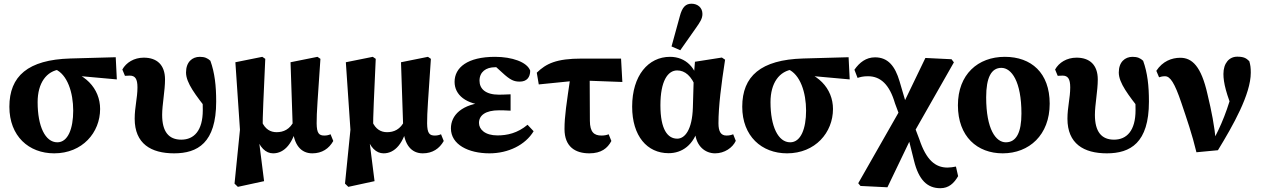

<svg xmlns="http://www.w3.org/2000/svg" viewBox="-20 -801 6714 1022"><path d="M268.4 15.2C418.5 15.2 512.9 -95.5 512.9 -220.8C512.9 -329.1 432.9 -419.9 287.9 -438.8L272.3 -433.3C339.2 -405.6 369.7 -307.3 369.7 -212.2C369.7 -116.6 342 -43.5 285.1 -43.5C220.7 -43.5 180.3 -128.7 180.3 -257.1C180.3 -359.9 227.7 -423.2 300.7 -431.8L355.9 -400.5L601.9 -378.3L596 -496.4L354.5 -489.7C128.6 -483.1 29.9 -395.6 29.9 -232.8C29.9 -76.4 133.2 15.2 268.4 15.2Z M906.7 15.2C1031.5 15.2 1130.7 -40.2 1130.7 -260.2C1130.7 -344.2 1123.1 -413.4 1099.8 -477.6C1085 -491.4 1069.4 -498.5 1043.6 -498.5C1003.1 -498.5 970.2 -470.9 970.2 -415.2C970.2 -358.8 1022.6 -293.7 1086.1 -211.5V-310.4L1053.2 -316.2C1057.7 -281.8 1059.4 -253.3 1059.4 -214.5C1059.4 -105.8 1012.8 -57.6 945 -57.6C878.2 -57.6 843.1 -99.8 843.1 -189.6C843.1 -243.8 858.4 -317.9 858.4 -378C858.4 -456.2 814.8 -494.1 745.3 -494.1C693.6 -494.1 651.6 -468 631.2 -431L645.1 -397.4C652 -398 663.6 -398.5 670.5 -398.5C699.3 -398.5 711.7 -381.7 711.7 -335.6C711.7 -280.2 696.9 -230.3 696.9 -169.2C696.9 -36.2 783.6 15.2 906.7 15.2Z M1228.4 176.4 1246.1 193.6 1385.7 163.3 1355.4 -76.1 1377.8 -103.3C1377.8 -196.8 1383.2 -282.9 1392 -487.8L1376.2 -498.5L1232.9 -469.7L1257.3 -110.4L1228.4 176.4ZM1433.9 15.2C1493.9 15.2 1542.2 -37.6 1563.9 -147L1546.6 -160.9C1524.1 -111 1487.5 -97.4 1452.3 -97.4C1420.5 -97.4 1391.2 -112.2 1372.9 -155.2L1341.1 -81.3C1361.6 -15.1 1394.8 15.2 1433.9 15.2ZM1642.4 15.2C1694.4 15.2 1731.1 -10 1754 -50.5L1739.5 -86.4C1730.1 -82.1 1719.2 -79.5 1706.9 -79.5C1678.2 -79.5 1666.1 -90.8 1665.5 -144.4C1665 -202.1 1671.8 -278.7 1685.6 -487.8L1669.9 -498.5L1526.5 -469.7L1538.6 -111.3C1544.9 -32.2 1580.6 15.2 1642.4 15.2Z M1816.4 176.4 1834.1 193.6 1973.7 163.3 1943.4 -76.1 1965.8 -103.3C1965.8 -196.8 1971.2 -282.9 1980 -487.8L1964.2 -498.5L1820.9 -469.7L1845.3 -110.4L1816.4 176.4ZM2021.9 15.2C2081.9 15.2 2130.2 -37.6 2151.9 -147L2134.6 -160.9C2112.1 -111 2075.5 -97.4 2040.3 -97.4C2008.5 -97.4 1979.2 -112.2 1960.9 -155.2L1929.1 -81.3C1949.6 -15.1 1982.8 15.2 2021.9 15.2ZM2230.4 15.2C2282.4 15.2 2319.1 -10 2342 -50.5L2327.5 -86.4C2318.1 -82.1 2307.2 -79.5 2294.9 -79.5C2266.2 -79.5 2254.1 -90.8 2253.5 -144.4C2253 -202.1 2259.8 -278.7 2273.6 -487.8L2257.9 -498.5L2114.5 -469.7L2126.6 -111.3C2132.9 -32.2 2168.6 15.2 2230.4 15.2Z M2585.4 15.2C2685.4 15.2 2776.4 -29.3 2820.4 -102.5L2788.1 -136.9C2734.7 -92 2679.4 -80.2 2627.5 -80.2C2561.9 -80.2 2529.6 -112.3 2529.6 -146.7C2529.6 -186.4 2563.2 -213.9 2636.9 -213.9C2651.2 -213.9 2664.1 -213.9 2697.8 -211.9V-299C2667.1 -298 2656.3 -297 2636.3 -297C2563.6 -297 2532.4 -328.7 2532.4 -371.6C2532.4 -418.1 2566.7 -443.1 2614.7 -443.1C2632.5 -443.1 2656.8 -446.8 2685.5 -439.7L2663.3 -466.8L2604.5 -458.8L2652.2 -415.5C2697.2 -373.5 2716.9 -366.6 2746.8 -366.6C2783.8 -366.6 2802.2 -389.2 2802.2 -425C2785.4 -471.2 2704.6 -498.5 2615.2 -498.5C2468.1 -498.5 2399.7 -441.4 2399.7 -365.1C2399.7 -296.7 2459.1 -243.8 2575.7 -239.8V-257.6C2433.7 -249.4 2380.2 -185 2380.2 -117.7C2380.2 -31.6 2472.9 15.2 2585.4 15.2Z M2847.8 -351.6 3062.7 -373.2 3292.7 -364.6 3285.8 -489.2H3076.8C2941.3 -489.2 2887.3 -462.6 2837.2 -414.1L2847.8 -351.6ZM3117 15.2C3180.3 15.2 3213.9 -11.9 3234.3 -50.5L3219.8 -86.4C3210.2 -82.1 3196.8 -79.5 3181.6 -79.5C3142.6 -79.5 3120.2 -97.3 3119.9 -157.8L3118.8 -399.4H3017.4C2995.4 -248.6 2984.8 -182.5 2984.8 -114.3C2984.8 -19.8 3042.2 15.2 3117 15.2Z M3539 14.4C3609.8 14.4 3673.2 -27.7 3699.1 -126.2L3679.8 -96.2C3685.1 -22.8 3734.1 15.2 3786.2 15.2C3836.7 15.2 3879.7 -14.8 3896.5 -51.3L3882.7 -86.4C3873 -82.1 3861.3 -79.5 3846.9 -79.5C3817.3 -79.5 3804.3 -100.6 3804.3 -144.8C3804.3 -235.5 3819.3 -352.2 3839.6 -483.2L3822.5 -494.7L3679.2 -472.3L3672.9 -394.2L3668.1 -228.5C3664.5 -110.4 3625.7 -62.9 3584.9 -62.9C3534 -62.9 3495.3 -111.3 3495.3 -240.6C3495.3 -368.7 3534 -426.1 3584.4 -426.1C3626.1 -426.1 3660.8 -397.1 3685.4 -332.6L3699.7 -348.9C3687.7 -439.9 3630.2 -498.5 3546.4 -498.5C3431.1 -498.5 3344.9 -399.2 3344.9 -233.4C3344.9 -76.8 3424.7 14.4 3539 14.4ZM3554.5 -553.8 3601.1 -533.6 3683.6 -650.9C3706.1 -682.8 3719 -701.5 3719 -726.8C3719 -760.4 3693.6 -781.2 3660.9 -781.2C3630.2 -781.2 3611.4 -763.9 3598.5 -714L3554.5 -553.8Z M4169.4 15.2C4319.5 15.2 4413.9 -95.5 4413.9 -220.8C4413.9 -329.1 4333.9 -419.9 4188.9 -438.8L4173.3 -433.3C4240.2 -405.6 4270.7 -307.3 4270.7 -212.2C4270.7 -116.6 4243 -43.5 4186.1 -43.5C4121.7 -43.5 4081.3 -128.7 4081.3 -257.1C4081.3 -359.9 4128.7 -423.2 4201.7 -431.8L4256.9 -400.5L4502.9 -378.3L4497 -496.4L4255.5 -489.7C4029.6 -483.1 3930.9 -395.6 3930.9 -232.8C3930.9 -76.4 4034.2 15.2 4169.4 15.2Z M4560.3 188.8 4703.7 195.9 4836.4 -80.5 5057.5 -469.1 5044.8 -485.7 4905.8 -492.5 4781.7 -235.1 4548.3 174.4 4560.3 188.8ZM4985.3 200.8C5029.7 200.8 5057.7 175.2 5080 136.6L5068.4 85.6C5054.8 88.4 5037.2 91 5023.8 91C4958.3 91 4910.3 50.5 4873.8 -59L4846.3 -131.4L4806.3 -101.5L4845 53.4C4870.4 158.1 4916.7 200.8 4985.3 200.8ZM4772 -175.6 4816.1 -205.6 4768.1 -368.8C4744.7 -447.4 4708.1 -495.8 4637.8 -495.8C4590 -495.8 4555.2 -468.7 4528 -429.8L4544.8 -386.2C4558.2 -390.7 4573.3 -395.2 4600.2 -395.2C4668.1 -395.2 4715.2 -349.7 4743.9 -251L4772 -175.6Z M5317.3 15.2C5458 15.2 5567.4 -82.3 5567.4 -249.1C5567.4 -413.2 5469.5 -498.5 5328.5 -498.5C5185.4 -498.5 5078.9 -405 5078.9 -240.7C5078.9 -73.9 5182.1 15.2 5317.3 15.2ZM5333.9 -43.5C5281.2 -43.5 5229.3 -112.1 5229.3 -283.2C5229.3 -388.6 5256.8 -439.8 5310.2 -439.8C5364 -439.8 5417 -368.3 5417 -196.5C5417 -96.8 5390.2 -43.5 5333.9 -43.5Z M5871.7 15.2C5996.5 15.2 6095.7 -40.2 6095.7 -260.2C6095.7 -344.2 6088.1 -413.4 6064.8 -477.6C6050 -491.4 6034.4 -498.5 6008.6 -498.5C5968.1 -498.5 5935.2 -470.9 5935.2 -415.2C5935.2 -358.8 5987.6 -293.7 6051.1 -211.5V-310.4L6018.2 -316.2C6022.7 -281.8 6024.4 -253.3 6024.4 -214.5C6024.4 -105.8 5977.8 -57.6 5910 -57.6C5843.2 -57.6 5808.1 -99.8 5808.1 -189.6C5808.1 -243.8 5823.4 -317.9 5823.4 -378C5823.4 -456.2 5779.8 -494.1 5710.3 -494.1C5658.6 -494.1 5616.6 -468 5596.2 -431L5610.1 -397.4C5617 -398 5628.6 -398.5 5635.5 -398.5C5664.3 -398.5 5676.7 -381.7 5676.7 -335.6C5676.7 -280.2 5661.9 -230.3 5661.9 -169.2C5661.9 -36.2 5748.6 15.2 5871.7 15.2Z M6348.5 9.5 6463 -1.4C6543.4 -133.2 6637.8 -299.3 6637.8 -414.2C6637.8 -440.8 6635.8 -455.2 6629.9 -475.3C6613.5 -492.1 6599 -499.3 6565.6 -499.3C6523.1 -499.3 6492.2 -465 6492.2 -407.3C6492.2 -361.3 6506.8 -299.4 6551.7 -193.8L6548.7 -350.6C6520.2 -227.3 6476.7 -122.9 6431.7 -43.9L6452.5 -45.7C6443.8 -134.2 6429.5 -207 6407.3 -299.7C6374.1 -447.6 6325.9 -493.5 6262.5 -493.5C6217 -493.5 6168.1 -474.9 6135 -424L6149.6 -389.6C6159.3 -393.1 6168.6 -395.1 6181.6 -395.1C6208.3 -395.1 6232.1 -361.3 6268.6 -252.7C6297.5 -166.9 6325.7 -86 6348.5 9.5Z"/></svg>

Font: Source Serif Variable
Style: Regular
Weight: 389
Designer: Frank Grießhammer
Foundry: Adobe Systems Incorporated
Version: Version 3.001;hotconv 1.0.111;makeotfexe 2.5.65597